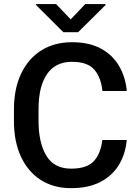

<svg xmlns="http://www.w3.org/2000/svg" viewBox="-20 -932 693 961"><path d="M492.2 -231.4H614.3Q608.4 -161.6 575.2 -106.9Q542 -52.2 482.2 -21.2Q422.4 9.8 335.9 9.8Q248 9.8 183.8 -31.5Q119.6 -72.8 84.7 -148.2Q49.8 -223.6 49.8 -325.7V-384.8Q49.8 -487.3 85.4 -562.7Q121.1 -638.2 186.3 -679.4Q251.5 -720.7 340.3 -720.7Q425.3 -720.7 483.9 -689.5Q542.5 -658.2 575.2 -603Q607.9 -547.9 614.7 -476.6H492.7Q485.4 -545.4 451.4 -584Q417.5 -622.6 340.3 -622.6Q257.3 -622.6 215.1 -560.8Q172.9 -499 172.9 -385.7V-325.7Q172.9 -218.3 211.7 -153.1Q250.5 -87.9 335.9 -87.9Q414.6 -87.9 449.2 -125Q483.9 -162.1 492.2 -231.4ZM260.7 -911.6 334 -835 406.7 -911.6H507.8V-906.2L371.1 -771H296.9L160.6 -906.7V-911.6Z"/></svg>

Font: Vazirmatn FD Medium
Style: Regular
Weight: 500
Designer: Saber Rastikerdar
Foundry: Saber Rastikerdar
Version: Version 33.003